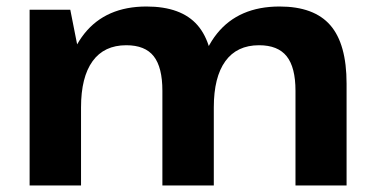

<svg xmlns="http://www.w3.org/2000/svg" viewBox="-20 -570 1148 590"><path d="M888 -291Q888 -363 861 -397Q834 -431 776 -431Q708 -431 672.5 -382Q637 -333 637 -240L580 -159V-228Q580 -384 647 -467Q714 -550 839 -550Q945 -550 995 -492.5Q1045 -435 1045 -313V0H888ZM71 -540H196L229 -373V0H71ZM479 -291Q479 -363 452.5 -397Q426 -431 368 -431Q300 -431 264.5 -382Q229 -333 229 -240L173 -159V-228Q173 -384 239.5 -467Q306 -550 430 -550Q537 -550 587 -492.5Q637 -435 637 -313V0H479Z"/></svg>

Font: Pathway Extreme 28pt
Style: Bold
Weight: 700
Designer: Eduardo Rodriguez Tunni
Foundry: Eduardo Rodriguez Tunni
Version: Version 1.001;gftools[0.9.26]